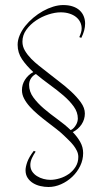

<svg xmlns="http://www.w3.org/2000/svg" viewBox="-20 -686 407 760"><path d="M121.1 -85.9Q112.8 -73.7 106.4 -60.1Q100.1 -46.4 100.1 -33.2Q100.1 -18.1 107.4 -7.1Q114.7 3.9 126.5 11.2Q138.2 18.6 152.1 22.2Q166 25.9 179.2 25.9Q196.8 25.9 216.3 20Q235.8 14.2 252.2 2.7Q268.6 -8.8 279.3 -25.9Q290 -43 290 -64.9Q290 -77.1 284.4 -88.9Q278.8 -100.6 270.3 -111.3Q261.7 -122.1 251.7 -131.6Q241.7 -141.1 232.9 -149.9Q219.7 -162.6 202.4 -176Q185.1 -189.5 166.5 -203.6Q147.9 -217.8 130.1 -232.9Q112.3 -248 98.1 -263.7Q84 -279.3 75.4 -295.7Q66.9 -312 66.9 -329.1Q66.9 -351.6 79.1 -370.6Q91.3 -389.6 111.8 -400.9Q85 -425.3 67.4 -451.2Q49.8 -477.1 49.8 -508.8Q49.8 -527.3 57.9 -546.4Q65.9 -565.4 79.8 -583Q93.8 -600.6 111.8 -615.7Q129.9 -630.9 149.9 -642.1Q169.9 -653.3 190.7 -659.7Q211.4 -666 230 -666Q252 -666 268.3 -660.4Q284.7 -654.8 295.4 -644.8Q306.2 -634.8 311.5 -621.3Q316.9 -607.9 316.9 -592.8Q316.9 -565.9 301.8 -536.1L293.9 -539.1Q297.9 -547.9 300.5 -556.4Q303.2 -564.9 303.2 -573.2Q303.2 -586.9 297.4 -598.6Q291.5 -610.4 280.8 -618.9Q270 -627.4 254.6 -632.3Q239.3 -637.2 220.2 -637.2Q198.2 -637.2 171.6 -628.7Q145 -620.1 122.3 -604.7Q99.6 -589.4 84.2 -568.1Q68.8 -546.9 68.8 -521Q68.8 -502 78.9 -485.1Q88.9 -468.3 103.5 -453.4Q118.2 -438.5 135 -425.3Q151.9 -412.1 166 -400.9Q186.5 -384.3 212.4 -364.7Q238.3 -345.2 261.2 -324Q284.2 -302.7 300 -280.8Q315.9 -258.8 315.9 -236.8Q315.9 -213.4 303 -193.8Q290 -174.3 268.1 -163.1Q286.1 -144.5 297.6 -124Q309.1 -103.5 309.1 -80.1Q309.1 -53.2 297.4 -29.1Q285.6 -4.9 266.1 13.7Q246.6 32.2 221.9 43.2Q197.3 54.2 171.9 54.2Q156.2 54.2 140.1 50.5Q124 46.9 110.8 38.8Q97.7 30.8 89.4 18.1Q81.1 5.4 81.1 -12.2Q81.1 -25.4 88.1 -45.2Q95.2 -64.9 113.8 -88.9ZM288.1 -216.8Q288.1 -241.7 272 -264.2Q255.9 -286.6 231.2 -307.9Q206.5 -329.1 177.5 -350.1Q148.4 -371.1 122.1 -393.1Q109.4 -386.7 102.3 -375.2Q95.2 -363.8 95.2 -350.1Q95.2 -323.2 112.1 -300.3Q128.9 -277.3 153.8 -256.1Q178.7 -234.9 207.5 -214.1Q236.3 -193.4 259.8 -170.9Q267.1 -174.3 272.2 -179.9Q277.3 -185.5 281 -191.9Q284.7 -198.2 286.4 -204.8Q288.1 -211.4 288.1 -216.8Z"/></svg>

Font: Stalemate
Style: Regular
Weight: 400
Designer: Astigmatic (AOETI)
Foundry: Astigmatic (AOETI)
Version: Version 001.000